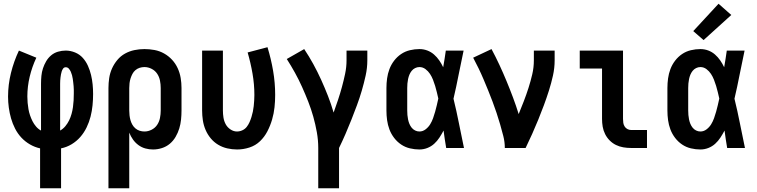

<svg xmlns="http://www.w3.org/2000/svg" viewBox="-20 -790 4040 1025"><path d="M194 215V2Q166 -4 140 -19Q114 -34 94 -55.5Q74 -77 60.5 -103.5Q47 -130 39 -158Q31 -186 27 -215.5Q23 -245 23 -274Q23 -338 38.5 -400.5Q54 -463 81 -520L174 -482Q151 -433 138.5 -380.5Q126 -328 126 -275Q126 -258 127.5 -241Q129 -224 132 -207Q135 -190 140.5 -174Q146 -158 153.5 -143Q161 -128 172.5 -114.5Q184 -101 199 -93V-343Q199 -364 201 -385Q203 -406 209.5 -425.5Q216 -445 226.5 -463Q237 -481 253 -494.5Q269 -508 289.5 -514Q310 -520 331 -520Q356 -520 380.5 -510Q405 -500 422 -481Q439 -462 449.5 -438.5Q460 -415 466 -390Q472 -365 474.5 -339.5Q477 -314 477 -288Q477 -258 474 -227.5Q471 -197 463.5 -167.5Q456 -138 442.5 -110Q429 -82 409 -59Q389 -36 362.5 -20Q336 -4 306 2V215ZM301 -93Q317 -102 329 -116.5Q341 -131 349 -147.5Q357 -164 362 -182Q367 -200 369.5 -218Q372 -236 373 -254Q374 -272 374 -291Q374 -301 374 -310.5Q374 -320 373 -330Q372 -340 371 -349.5Q370 -359 368.5 -369Q367 -379 364.5 -388.5Q362 -398 358 -407Q354 -416 347.5 -423.5Q341 -431 331 -431Q322 -431 317 -424Q312 -417 309.5 -409Q307 -401 305.5 -393Q304 -385 303 -376.5Q302 -368 301.5 -360Q301 -352 301 -343Z M559 215V-320Q559 -347 563 -373.5Q567 -400 578 -424.5Q589 -449 606.5 -470Q624 -491 647.5 -504Q671 -517 697.5 -522.5Q724 -528 751 -528Q778 -528 805 -523Q832 -518 856 -504.5Q880 -491 898.5 -471Q917 -451 928.5 -426Q940 -401 944.5 -374Q949 -347 949 -320V-200Q949 -176 946.5 -151.5Q944 -127 937 -104Q930 -81 917.5 -59.5Q905 -38 886.5 -22.5Q868 -7 844.5 0.5Q821 8 797 8Q776 8 756 2.5Q736 -3 719 -15.5Q702 -28 690 -45Q678 -62 670 -82V215ZM751 -88Q771 -88 789.5 -97.5Q808 -107 819 -123.5Q830 -140 834 -160Q838 -180 838 -200V-320Q838 -340 834 -360Q830 -380 819 -396.5Q808 -413 789.5 -422.5Q771 -432 751 -432Q738 -432 725.5 -428Q713 -424 703 -415.5Q693 -407 687 -395.5Q681 -384 677 -371.5Q673 -359 671.5 -346Q670 -333 670 -320V-200Q670 -187 671.5 -174Q673 -161 676.5 -148.5Q680 -136 686.5 -124.5Q693 -113 703 -104.5Q713 -96 725.5 -92Q738 -88 751 -88Z M1246 8Q1219 8 1193 2Q1167 -4 1144.5 -17.5Q1122 -31 1105 -51.5Q1088 -72 1077.5 -96.5Q1067 -121 1063 -147.5Q1059 -174 1059 -200V-520H1170V-200Q1170 -181 1173 -162Q1176 -143 1185 -126.5Q1194 -110 1210.5 -99Q1227 -88 1245 -88Q1260 -88 1274 -94.5Q1288 -101 1297 -112.5Q1306 -124 1312 -137.5Q1318 -151 1322.5 -165.5Q1327 -180 1330 -194.5Q1333 -209 1334.5 -223.5Q1336 -238 1337 -253Q1338 -268 1338 -283Q1338 -340 1328 -397.5Q1318 -455 1302 -510L1408 -538Q1427 -476 1438 -412Q1449 -348 1449 -283Q1449 -250 1445.5 -217Q1442 -184 1432.5 -151.5Q1423 -119 1407.5 -89Q1392 -59 1368 -36Q1344 -13 1311.5 -2.5Q1279 8 1246 8Z M1679 215V0Q1679 -42 1671.5 -84Q1664 -126 1652.5 -167Q1641 -208 1625.5 -247.5Q1610 -287 1592.5 -326Q1575 -365 1554.5 -402Q1534 -439 1511 -475L1604 -528Q1630 -489 1652.5 -448Q1675 -407 1694.5 -364Q1714 -321 1731 -277.5Q1748 -234 1761 -189Q1773 -222 1784.5 -256.5Q1796 -291 1805.5 -326Q1815 -361 1822.5 -396.5Q1830 -432 1830 -468V-520H1941V-468Q1941 -427 1932 -386.5Q1923 -346 1911.5 -306.5Q1900 -267 1885.5 -228Q1871 -189 1856 -151Q1841 -113 1824.5 -75Q1808 -37 1790 0V215Z M2219 8Q2194 8 2168.5 2Q2143 -4 2121.5 -18.5Q2100 -33 2084 -54Q2068 -75 2059 -99Q2050 -123 2046.5 -148.5Q2043 -174 2043 -200V-320Q2043 -346 2046.5 -371.5Q2050 -397 2059 -421Q2068 -445 2084 -466Q2100 -487 2121.5 -501.5Q2143 -516 2168.5 -522Q2194 -528 2219 -528Q2241 -528 2261 -520.5Q2281 -513 2297 -499Q2313 -485 2325 -467.5Q2337 -450 2346 -431Q2350 -454 2353.5 -476Q2357 -498 2360 -520H2455Q2441 -456 2428.5 -391.5Q2416 -327 2401 -263Q2417 -198 2430 -132Q2443 -66 2457 0H2362Q2358 -23 2354.5 -46.5Q2351 -70 2348 -93Q2338 -74 2326 -55.5Q2314 -37 2298 -22.5Q2282 -8 2261.5 0Q2241 8 2219 8ZM2219 -88Q2237 -88 2252 -99.5Q2267 -111 2276.5 -126.5Q2286 -142 2292 -159Q2298 -176 2303 -193.5Q2308 -211 2312 -228.5Q2316 -246 2320 -264Q2316 -281 2312 -298Q2308 -315 2303 -331.5Q2298 -348 2291.5 -364.5Q2285 -381 2275.5 -395.5Q2266 -410 2251.5 -421Q2237 -432 2219 -432Q2207 -432 2196 -426.5Q2185 -421 2177.5 -411.5Q2170 -402 2165.5 -391Q2161 -380 2158.5 -368Q2156 -356 2155 -344Q2154 -332 2154 -320V-200Q2154 -188 2155 -176Q2156 -164 2158.5 -152Q2161 -140 2165.5 -129Q2170 -118 2177.5 -108.5Q2185 -99 2196 -93.5Q2207 -88 2219 -88Z M2675 0Q2675 -32 2667 -63.5Q2659 -95 2650 -126Q2641 -157 2631 -187Q2621 -217 2609.5 -247.5Q2598 -278 2586 -307.5Q2574 -337 2561.5 -366.5Q2549 -396 2535 -425Q2521 -454 2506 -482L2604 -528Q2626 -487 2646 -444Q2666 -401 2684 -357.5Q2702 -314 2718.5 -270Q2735 -226 2749 -181Q2763 -215 2776.5 -250Q2790 -285 2801.5 -321Q2813 -357 2821.5 -393.5Q2830 -430 2830 -468V-520H2941V-468Q2941 -427 2932 -386.5Q2923 -346 2910.5 -306.5Q2898 -267 2883.5 -228Q2869 -189 2853.5 -151Q2838 -113 2821 -75Q2804 -37 2786 0Z M3349 0Q3328 0 3307.5 -3.5Q3287 -7 3268.5 -16Q3250 -25 3235 -40Q3220 -55 3210.5 -74Q3201 -93 3197.5 -113.5Q3194 -134 3194 -155V-424H3075V-520H3306V-155Q3306 -144 3307.5 -134Q3309 -124 3314.5 -115Q3320 -106 3329.5 -101Q3339 -96 3349 -96H3434V0Z M3719 8Q3694 8 3668.5 2Q3643 -4 3621.5 -18.5Q3600 -33 3584 -54Q3568 -75 3559 -99Q3550 -123 3546.5 -148.5Q3543 -174 3543 -200V-320Q3543 -346 3546.5 -371.5Q3550 -397 3559 -421Q3568 -445 3584 -466Q3600 -487 3621.5 -501.5Q3643 -516 3668.5 -522Q3694 -528 3719 -528Q3741 -528 3761 -520.5Q3781 -513 3797 -499Q3813 -485 3825 -467.5Q3837 -450 3846 -431Q3850 -454 3853.5 -476Q3857 -498 3860 -520H3955Q3941 -456 3928.5 -391.5Q3916 -327 3901 -263Q3917 -198 3930 -132Q3943 -66 3957 0H3862Q3858 -23 3854.5 -46.5Q3851 -70 3848 -93Q3838 -74 3826 -55.5Q3814 -37 3798 -22.5Q3782 -8 3761.5 0Q3741 8 3719 8ZM3719 -88Q3737 -88 3752 -99.5Q3767 -111 3776.5 -126.5Q3786 -142 3792 -159Q3798 -176 3803 -193.5Q3808 -211 3812 -228.5Q3816 -246 3820 -264Q3816 -281 3812 -298Q3808 -315 3803 -331.5Q3798 -348 3791.5 -364.5Q3785 -381 3775.5 -395.5Q3766 -410 3751.5 -421Q3737 -432 3719 -432Q3707 -432 3696 -426.5Q3685 -421 3677.5 -411.5Q3670 -402 3665.5 -391Q3661 -380 3658.5 -368Q3656 -356 3655 -344Q3654 -332 3654 -320V-200Q3654 -188 3655 -176Q3656 -164 3658.5 -152Q3661 -140 3665.5 -129Q3670 -118 3677.5 -108.5Q3685 -99 3696 -93.5Q3707 -88 3719 -88ZM3736 -576 3681 -624 3816 -770 3884 -710Z"/></svg>

Font: Iosevka SS08 Regular
Style: Bold
Weight: 700
Monospace: yes
Designer: Belleve Invis
Foundry: Belleve Invis
Version: Version 16.3.4; ttfautohint (v1.8.4)